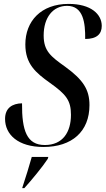

<svg xmlns="http://www.w3.org/2000/svg" viewBox="-20 -744 542 985"><path d="M203 10C349 10 439 -69 439 -205C439 -285 406 -335 314 -402C241 -454 204 -482 204 -562C204 -655 252 -714 324 -714C408 -714 418 -626 417 -544C477 -544 502 -570 502 -611C502 -671 447 -724 332 -724C190 -724 110 -635 110 -516C110 -416 163 -371 236 -319C319 -260 344 -229 344 -155C344 -66 302 0 210 0C118 0 92 -73 93 -214C43 -213 6 -190 6 -134C6 -54 72 10 203 10ZM96 214 94 221H105C142 180 199 111 225 71L228 61H143C129 110 114 160 96 214Z"/></svg>

Font: Noto Serif Display Condensed Medium
Style: Italic
Weight: 500
Width: 3
Italic angle: -12°
Designer: Monotype Design Team
Foundry: Monotype Imaging Inc.
Version: Version 2.009